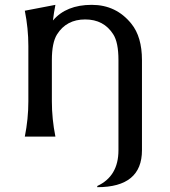

<svg xmlns="http://www.w3.org/2000/svg" viewBox="-20 -567 707 797"><path d="M83 0Q97.7 -73.2 97.7 -146.5V-376Q97.7 -449.2 83 -522.5L210 -546.9Q203.6 -514.6 199.7 -481.9Q254.9 -546.9 360.8 -546.9Q462.4 -546.9 525.4 -468.3Q569.3 -414.1 569.3 -317.4V56.6Q569.3 210 383.8 210V205.1Q471.7 164.6 471.7 56.6V-317.4Q471.7 -391.1 450.2 -424.3Q411.1 -486.3 333.5 -486.3Q255.9 -486.3 216.8 -424.3Q195.3 -390.1 195.3 -317.4V-146.5Q195.3 -73.2 210 0Z"/></svg>

Font: Classica
Style: Book
Weight: 400
Version: Version 1.001